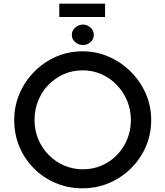

<svg xmlns="http://www.w3.org/2000/svg" viewBox="-20 -1012 896 1040"><path d="M57 -362Q57 -437 85.5 -504Q114 -571 165 -623Q216 -675 283 -704.5Q350 -734 427 -734Q503 -734 570 -704.5Q637 -675 689 -623Q741 -571 770 -504Q799 -437 799 -362Q799 -285 770 -218Q741 -151 689.5 -100Q638 -49 570.5 -20.5Q503 8 427 8Q350 8 283 -20Q216 -48 165 -98.5Q114 -149 85.5 -216.5Q57 -284 57 -362ZM167 -362Q167 -306 187.5 -257.5Q208 -209 244 -172.5Q280 -136 327.5 -115.5Q375 -95 430 -95Q484 -95 531 -115.5Q578 -136 613.5 -172.5Q649 -209 669 -257.5Q689 -306 689 -362Q689 -418 668.5 -466.5Q648 -515 612.5 -552Q577 -589 529.5 -610Q482 -631 428 -631Q372 -631 325 -610Q278 -589 242 -552Q206 -515 186.5 -466Q167 -417 167 -362ZM369 -823Q369 -847 388 -863Q407 -879 429 -879Q452 -879 470 -863Q488 -847 488 -823Q488 -799 470 -783.5Q452 -768 429 -768Q407 -768 388 -783.5Q369 -799 369 -823ZM301 -992H549V-920H301Z"/></svg>

Font: Josefin Sans Thin Medium
Style: Regular
Weight: 500
Version: Version 2.000